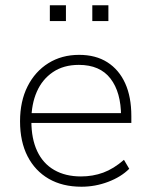

<svg xmlns="http://www.w3.org/2000/svg" viewBox="-20 -700 569 728"><path d="M289 8Q217 8 165 -22Q113 -52 84.5 -107.5Q56 -163 56 -240Q56 -316 84.5 -372.5Q113 -429 163.5 -460.5Q214 -492 280 -492Q343 -492 387 -464Q431 -436 454.5 -384.5Q478 -333 478 -260V-234H83V-271H456L439 -259Q439 -350 399 -402Q359 -454 279 -454Q221 -454 180.5 -426.5Q140 -399 119.5 -352Q99 -305 99 -245V-240Q99 -174 121 -127Q143 -80 185.5 -55.5Q228 -31 287 -31Q332 -31 371.5 -45.5Q411 -60 450 -94L470 -60Q439 -29 390 -10.5Q341 8 289 8ZM330 -620V-680H391V-620ZM169 -620V-680H230V-620Z"/></svg>

Font: Nunito Sans 12pt ExtraLight
Style: Regular
Weight: 200
Designer: Vernon Adams
Foundry: Vernon Adams
Version: Version 3.101;gftools[0.9.27]